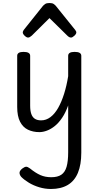

<svg xmlns="http://www.w3.org/2000/svg" viewBox="-20 -859 653 1273"><path d="M241 17Q199 17 165.5 1Q132 -15 113 -52Q94 -89 94 -150V-489Q94 -502 104.5 -508.5Q115 -515 136 -515Q158 -515 169 -508.5Q180 -502 180 -489V-158Q180 -125 187.5 -103.5Q195 -82 211 -71.5Q227 -61 253 -61Q286 -61 314.5 -82.5Q343 -104 365.5 -143.5Q388 -183 405 -237Q422 -291 432 -354V-489Q432 -502 442.5 -508.5Q453 -515 475 -515Q497 -515 508 -508.5Q519 -502 519 -489V153Q519 233 496.5 287Q474 341 429 367.5Q384 394 318 394Q278 394 240 382.5Q202 371 171.5 352.5Q141 334 121 314Q110 301 109.5 287.5Q109 274 127 259Q143 247 153 246.5Q163 246 179 258Q216 288 248 302Q280 316 320 316Q362 316 386.5 299.5Q411 283 421.5 246.5Q432 210 432 150V-160Q415 -112 392 -78Q369 -44 343.5 -23.5Q318 -3 291.5 7Q265 17 241 17ZM166 -610Q156 -610 143.5 -622Q131 -634 131 -644Q131 -647 132 -650Q133 -653 137 -660L264 -819Q270 -826 279.5 -832.5Q289 -839 308 -839Q327 -839 336 -832.5Q345 -826 351 -819L479 -660Q484 -653 485 -650Q486 -647 486 -644Q486 -634 473 -622Q460 -610 451 -610Q444 -610 438 -613.5Q432 -617 426 -623L308 -739L191 -623Q184 -617 178 -613.5Q172 -610 166 -610Z"/></svg>

Font: Playwrite GB S
Style: Regular
Weight: 400
Designer: Veronika Burian, José Scaglione
Foundry: TypeTogether
Version: Version 1.000